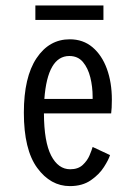

<svg xmlns="http://www.w3.org/2000/svg" viewBox="-20 -652 490 684"><path d="M229 11Q160 11 112.5 -54Q65 -119 65 -250.5Q65 -377 110 -444.5Q155 -512 228.5 -512Q276 -512 309.5 -483.8Q343 -455.5 360.8 -406.8Q378.5 -358 378.5 -297Q378.5 -280.5 377.8 -268.5Q377 -256.5 376 -248H136.5Q137 -146.5 162.2 -97.8Q187.5 -49 230 -49Q258 -49 274.5 -64.2Q291 -79.5 299 -98.5Q307 -117.5 310 -128.5L372 -99.5Q367 -83 350.2 -56.8Q333.5 -30.5 303.5 -9.8Q273.5 11 229 11ZM227 -452.5Q149.5 -452.5 138 -299.5H310V-307Q310 -343 301.8 -376.2Q293.5 -409.5 275.5 -431Q257.5 -452.5 227 -452.5ZM106 -581V-632.5H348.5V-581Z"/></svg>

Font: Trispace Condensed Light
Style: Regular
Weight: 300
Width: 3
Designer: Tyler Finck
Foundry: Etcetera Type Company
Version: Version 1.210; ttfautohint (v1.8.3)